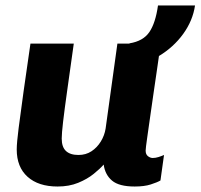

<svg xmlns="http://www.w3.org/2000/svg" viewBox="-20 -670 731 700"><path d="M190 10Q120 10 80.5 -25.5Q41 -61 41 -125Q41 -149 48 -203.5Q55 -258 66 -337Q77 -416 91 -511H249Q235 -411 225 -340Q215 -269 210 -226Q205 -183 205 -165Q205 -134 220.5 -119.5Q236 -105 266 -105Q293 -105 313.5 -118.5Q334 -132 347.5 -154Q361 -176 365 -201L408 -511H566Q559 -461 552.5 -417Q546 -373 540.5 -335Q535 -297 530.5 -265.5Q526 -234 522.5 -209.5Q519 -185 516.5 -167Q514 -149 512.5 -137.5Q511 -126 511 -121Q511 -107 519.5 -100.5Q528 -94 537 -94Q547 -94 558 -97.5Q569 -101 578 -105L565 -12Q553 -5 529.5 2.5Q506 10 471 10Q414 10 388.5 -11.5Q363 -33 358 -70Q345 -55 321.5 -36Q298 -17 265 -3.5Q232 10 190 10ZM440 -427 452 -512Q502 -520 524.5 -553Q547 -586 556 -650H691Q683 -595 648 -546.5Q613 -498 559 -465.5Q505 -433 440 -427Z"/></svg>

Font: Chivo Medium
Style: Bold Italic
Weight: 700
Italic angle: -8.05°
Version: Version 2.002